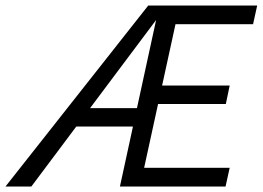

<svg xmlns="http://www.w3.org/2000/svg" viewBox="-55 -678 955 698"><path d="M-35 0 484 -658H552L59 0ZM176 -218 213 -285H498L484 -218ZM464 -300 479 -367H780L766 -300ZM381 0 524 -658H880L865 -590H583L469 -68H780L765 0Z"/></svg>

Font: Ysabeau Office Medium
Style: Italic
Weight: 500
Italic angle: -12°
Designer: Christian Thalmann (Catharsis Fonts)
Version: Version 2.001;gftools[0.9.30]; featfreeze: tnum,lnum,ss02